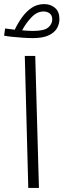

<svg xmlns="http://www.w3.org/2000/svg" viewBox="-42 -917 310 937"><path d="M118 -731Q96 -731 68.5 -733Q41 -735 16 -737.5Q-9 -740 -22 -743L-17 -778Q-9 -777 3 -775.5Q15 -774 30 -772Q44 -802 64.5 -831Q85 -860 112 -878.5Q139 -897 174 -897Q205 -897 226.5 -878.5Q248 -860 248 -824Q248 -800 236 -779Q224 -758 195.5 -744.5Q167 -731 118 -731ZM171 -861Q139 -861 112 -833Q85 -805 66 -769Q79 -768 92.5 -767Q106 -766 118 -766Q174 -766 193.5 -783Q213 -800 213 -822Q213 -842 200.5 -851.5Q188 -861 171 -861ZM96 0 79 -644H130L148 0Z"/></svg>

Font: Noto Sans Arabic UI SmCn Lt
Style: Regular
Weight: 300
Width: 4
Designer: Monotype Design Team, Nadine Chahine and Nizar Qandah
Foundry: Monotype Imaging Inc.
Version: Version 2.010; ttfautohint (v1.8.4.7-5d5b)